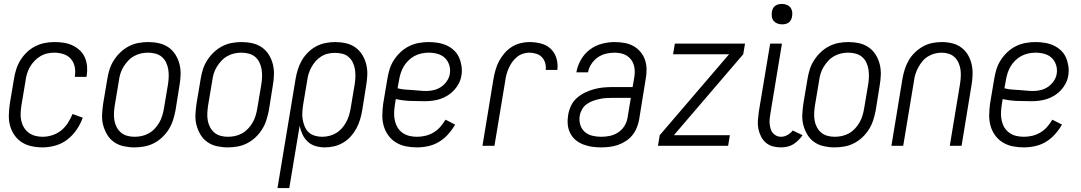

<svg xmlns="http://www.w3.org/2000/svg" viewBox="-20 -742 5503 977"><path d="M197 8Q168 8 140.5 2Q113 -4 91 -18Q69 -32 53.5 -54.5Q38 -77 31 -103Q24 -129 25 -157.5Q26 -186 30 -215L51 -340Q55 -365 62.5 -389Q70 -413 83.5 -435Q97 -457 116 -475.5Q135 -494 158.5 -506Q182 -518 207 -523Q232 -528 256 -528Q281 -528 304.5 -524.5Q328 -521 349 -511Q370 -501 386.5 -485.5Q403 -470 412 -449Q421 -428 423 -404.5Q425 -381 421 -356L420 -351H361V-355Q365 -379 360 -402.5Q355 -426 340.5 -442.5Q326 -459 303.5 -466.5Q281 -474 256 -474Q239 -474 220.5 -470Q202 -466 185.5 -456Q169 -446 155.5 -432Q142 -418 132.5 -401.5Q123 -385 117.5 -367Q112 -349 110 -331L89 -206Q86 -186 85 -166.5Q84 -147 88 -128.5Q92 -110 101.5 -94Q111 -78 125.5 -67Q140 -56 158.5 -51Q177 -46 197 -46Q221 -46 246 -54Q271 -62 291 -78Q311 -94 325.5 -116.5Q340 -139 349 -162L401 -143Q390 -112 370.5 -83Q351 -54 323.5 -32.5Q296 -11 262.5 -1.5Q229 8 197 8Z M664 8Q636 8 609 2Q582 -4 560.5 -19Q539 -34 525.5 -56.5Q512 -79 505 -105Q498 -131 499.5 -159Q501 -187 505 -215L526 -340Q530 -365 537.5 -389Q545 -413 559.5 -435.5Q574 -458 593.5 -476.5Q613 -495 636.5 -507Q660 -519 685 -523.5Q710 -528 734 -528Q762 -528 789 -522Q816 -516 837.5 -501Q859 -486 873 -463.5Q887 -441 893.5 -415Q900 -389 899 -361Q898 -333 893 -305L873 -180Q868 -155 860.5 -131Q853 -107 839 -84.5Q825 -62 805.5 -43.5Q786 -25 762.5 -13Q739 -1 713.5 3.5Q688 8 664 8ZM665 -46Q683 -46 701.5 -50Q720 -54 737 -63.5Q754 -73 767.5 -87.5Q781 -102 790.5 -118.5Q800 -135 805.5 -153Q811 -171 814 -189L835 -314Q838 -333 838.5 -352.5Q839 -372 836 -390Q833 -408 825 -424.5Q817 -441 803.5 -452.5Q790 -464 771.5 -469Q753 -474 733 -474Q715 -474 697 -470Q679 -466 662 -456.5Q645 -447 631.5 -432.5Q618 -418 608 -401.5Q598 -385 592.5 -367Q587 -349 585 -331L564 -206Q561 -187 560 -167.5Q559 -148 562 -130Q565 -112 573.5 -95.5Q582 -79 595.5 -67.5Q609 -56 627 -51Q645 -46 665 -46Z M1139 8Q1111 8 1084 2Q1057 -4 1035.5 -19Q1014 -34 1000.5 -56.5Q987 -79 980 -105Q973 -131 974.5 -159Q976 -187 980 -215L1001 -340Q1005 -365 1012.5 -389Q1020 -413 1034.5 -435.5Q1049 -458 1068.5 -476.5Q1088 -495 1111.5 -507Q1135 -519 1160 -523.5Q1185 -528 1209 -528Q1237 -528 1264 -522Q1291 -516 1312.5 -501Q1334 -486 1348 -463.5Q1362 -441 1368.5 -415Q1375 -389 1374 -361Q1373 -333 1368 -305L1348 -180Q1343 -155 1335.5 -131Q1328 -107 1314 -84.5Q1300 -62 1280.5 -43.5Q1261 -25 1237.5 -13Q1214 -1 1188.5 3.5Q1163 8 1139 8ZM1140 -46Q1158 -46 1176.5 -50Q1195 -54 1212 -63.5Q1229 -73 1242.5 -87.5Q1256 -102 1265.5 -118.5Q1275 -135 1280.5 -153Q1286 -171 1289 -189L1310 -314Q1313 -333 1313.5 -352.5Q1314 -372 1311 -390Q1308 -408 1300 -424.5Q1292 -441 1278.5 -452.5Q1265 -464 1246.5 -469Q1228 -474 1208 -474Q1190 -474 1172 -470Q1154 -466 1137 -456.5Q1120 -447 1106.5 -432.5Q1093 -418 1083 -401.5Q1073 -385 1067.5 -367Q1062 -349 1060 -331L1039 -206Q1036 -187 1035 -167.5Q1034 -148 1037 -130Q1040 -112 1048.5 -95.5Q1057 -79 1070.5 -67.5Q1084 -56 1102 -51Q1120 -46 1140 -46Z M1392 215 1484 -340Q1488 -364 1495.5 -388Q1503 -412 1515.5 -434Q1528 -456 1547 -475Q1566 -494 1588.5 -506Q1611 -518 1636 -523Q1661 -528 1685 -528Q1713 -528 1740 -522Q1767 -516 1788 -501Q1809 -486 1823 -463.5Q1837 -441 1843.5 -415Q1850 -389 1849 -361Q1848 -333 1843 -305L1823 -180Q1819 -156 1812 -133Q1805 -110 1793.5 -88.5Q1782 -67 1765 -48Q1748 -29 1726 -16Q1704 -3 1680 2.5Q1656 8 1633 8Q1608 8 1585 1Q1562 -6 1545.5 -21.5Q1529 -37 1519 -58.5Q1509 -80 1505 -103L1452 215ZM1619 -46Q1637 -46 1655.5 -50.5Q1674 -55 1690 -64.5Q1706 -74 1719 -88.5Q1732 -103 1741 -119.5Q1750 -136 1755.5 -153.5Q1761 -171 1764 -189L1785 -314Q1788 -333 1788.5 -352.5Q1789 -372 1786 -390Q1783 -408 1775 -424.5Q1767 -441 1753.5 -452.5Q1740 -464 1722 -468.5Q1704 -473 1684 -473Q1667 -473 1649 -469Q1631 -465 1615 -455Q1599 -445 1586.5 -431Q1574 -417 1565 -400.5Q1556 -384 1550.5 -366.5Q1545 -349 1543 -331L1523 -212Q1520 -193 1518.5 -173.5Q1517 -154 1520 -135.5Q1523 -117 1530 -99.5Q1537 -82 1550 -69.5Q1563 -57 1581.5 -51.5Q1600 -46 1619 -46Z M2102 8Q2073 8 2045.5 2.5Q2018 -3 1995 -17Q1972 -31 1956 -53Q1940 -75 1932.5 -101.5Q1925 -128 1925.5 -157Q1926 -186 1930 -215L1951 -340Q1955 -365 1962.5 -389.5Q1970 -414 1984.5 -436.5Q1999 -459 2019 -477.5Q2039 -496 2062.5 -507.5Q2086 -519 2111.5 -523.5Q2137 -528 2161 -528Q2185 -528 2209 -524Q2233 -520 2253.5 -510.5Q2274 -501 2290.5 -485.5Q2307 -470 2316 -449.5Q2325 -429 2328.5 -405.5Q2332 -382 2328 -358Q2325 -338 2315.5 -319Q2306 -300 2291.5 -284Q2277 -268 2258.5 -256.5Q2240 -245 2220.5 -238.5Q2201 -232 2180.5 -229.5Q2160 -227 2140 -227Q2103 -227 2066 -228.5Q2029 -230 1994 -238L1989 -206Q1986 -186 1985.5 -166Q1985 -146 1989.5 -127Q1994 -108 2003.5 -92.5Q2013 -77 2028.5 -66Q2044 -55 2063 -50.5Q2082 -46 2102 -46Q2123 -46 2144.5 -51Q2166 -56 2185.5 -67.5Q2205 -79 2220 -96Q2235 -113 2247 -133L2296 -108Q2281 -82 2260.5 -59Q2240 -36 2214.5 -20.5Q2189 -5 2159.5 1.5Q2130 8 2102 8ZM2150 -279Q2169 -279 2189 -284Q2209 -289 2225.5 -300.5Q2242 -312 2254 -329.5Q2266 -347 2269 -366Q2273 -389 2266 -411Q2259 -433 2243.5 -447.5Q2228 -462 2206.5 -468Q2185 -474 2161 -474Q2143 -474 2124.5 -470Q2106 -466 2089 -457Q2072 -448 2057.5 -433.5Q2043 -419 2033.5 -402.5Q2024 -386 2018.5 -368Q2013 -350 2010 -331L2003 -293Q2020 -288 2038.5 -286.5Q2057 -285 2076 -284Q2095 -283 2113 -281Q2131 -279 2150 -279Z M2435 0 2491 -340Q2495 -363 2501.5 -386Q2508 -409 2519 -430Q2530 -451 2546.5 -470.5Q2563 -490 2583.5 -503Q2604 -516 2627.5 -522Q2651 -528 2673 -528Q2704 -528 2733 -520.5Q2762 -513 2782.5 -493.5Q2803 -474 2811.5 -445.5Q2820 -417 2816 -386H2757Q2759 -405 2754 -422Q2749 -439 2737.5 -451Q2726 -463 2709 -468.5Q2692 -474 2673 -474Q2657 -474 2640.5 -468.5Q2624 -463 2610.5 -452Q2597 -441 2586.5 -426.5Q2576 -412 2569 -396Q2562 -380 2557.5 -364Q2553 -348 2551 -331L2496 0Z M3038 8Q3014 8 2991 4.5Q2968 1 2946.5 -7.5Q2925 -16 2908 -30.5Q2891 -45 2881 -65.5Q2871 -86 2869 -109.5Q2867 -133 2871 -157Q2875 -181 2885.5 -203.5Q2896 -226 2915 -243Q2934 -260 2957 -271Q2980 -282 3004 -288.5Q3028 -295 3051.5 -297Q3075 -299 3098 -299H3199L3207 -345Q3210 -362 3210 -378.5Q3210 -395 3205.5 -410.5Q3201 -426 3191.5 -438.5Q3182 -451 3169 -459Q3156 -467 3140 -470.5Q3124 -474 3107 -474Q3085 -474 3062.5 -468.5Q3040 -463 3021 -449.5Q3002 -436 2989 -416Q2976 -396 2972 -374H2913Q2918 -406 2935.5 -437Q2953 -468 2980.5 -489Q3008 -510 3041.5 -519Q3075 -528 3107 -528Q3133 -528 3158 -523.5Q3183 -519 3203.5 -507.5Q3224 -496 3239.5 -477.5Q3255 -459 3262.5 -436Q3270 -413 3270 -387.5Q3270 -362 3265 -336L3232 -132Q3228 -111 3219.5 -90.5Q3211 -70 3197 -53Q3183 -36 3163.5 -23.5Q3144 -11 3123 -4Q3102 3 3080.5 5.5Q3059 8 3038 8ZM3039 -46Q3061 -46 3083 -50.5Q3105 -55 3124.5 -67.5Q3144 -80 3156.5 -99.5Q3169 -119 3173 -141L3190 -244H3098Q3082 -244 3065 -243Q3048 -242 3031.5 -238.5Q3015 -235 2998 -229Q2981 -223 2966 -212.5Q2951 -202 2942 -186Q2933 -170 2930 -153Q2926 -130 2932.5 -108Q2939 -86 2955 -71.5Q2971 -57 2993.5 -51.5Q3016 -46 3039 -46Z M3328 0 3337 -54 3690 -466H3405L3414 -520H3771L3762 -466L3409 -54H3694L3685 0Z M3954 8Q3932 8 3912 2.5Q3892 -3 3877 -16Q3862 -29 3852.5 -47.5Q3843 -66 3839 -86.5Q3835 -107 3836.5 -128.5Q3838 -150 3841 -172L3899 -520H3959L3900 -163Q3898 -150 3896.5 -137Q3895 -124 3896.5 -111.5Q3898 -99 3901 -87.5Q3904 -76 3911.5 -66.5Q3919 -57 3930 -51.5Q3941 -46 3954 -46Q3971 -46 3987 -55Q4003 -64 4014 -78L4064 -54Q4054 -40 4042 -28Q4030 -16 4016 -7.5Q4002 1 3985.5 4.5Q3969 8 3954 8ZM3959 -618Q3947 -618 3935.5 -622.5Q3924 -627 3916.5 -636Q3909 -645 3907.5 -657.5Q3906 -670 3908 -683Q3909 -691 3913.5 -699.5Q3918 -708 3925.5 -713Q3933 -718 3941.5 -720Q3950 -722 3959 -722Q3971 -722 3983 -717.5Q3995 -713 4002 -704Q4009 -695 4011 -682.5Q4013 -670 4010 -657Q4009 -649 4004.5 -640.5Q4000 -632 3993 -627Q3986 -622 3977 -620Q3968 -618 3959 -618Z M4227 8Q4199 8 4172 2Q4145 -4 4123.5 -19Q4102 -34 4088.5 -56.5Q4075 -79 4068 -105Q4061 -131 4062.5 -159Q4064 -187 4068 -215L4089 -340Q4093 -365 4100.5 -389Q4108 -413 4122.5 -435.5Q4137 -458 4156.5 -476.5Q4176 -495 4199.5 -507Q4223 -519 4248 -523.5Q4273 -528 4297 -528Q4325 -528 4352 -522Q4379 -516 4400.5 -501Q4422 -486 4436 -463.5Q4450 -441 4456.5 -415Q4463 -389 4462 -361Q4461 -333 4456 -305L4436 -180Q4431 -155 4423.5 -131Q4416 -107 4402 -84.5Q4388 -62 4368.5 -43.5Q4349 -25 4325.5 -13Q4302 -1 4276.5 3.5Q4251 8 4227 8ZM4228 -46Q4246 -46 4264.5 -50Q4283 -54 4300 -63.5Q4317 -73 4330.5 -87.5Q4344 -102 4353.5 -118.5Q4363 -135 4368.5 -153Q4374 -171 4377 -189L4398 -314Q4401 -333 4401.5 -352.5Q4402 -372 4399 -390Q4396 -408 4388 -424.5Q4380 -441 4366.5 -452.5Q4353 -464 4334.5 -469Q4316 -474 4296 -474Q4278 -474 4260 -470Q4242 -466 4225 -456.5Q4208 -447 4194.5 -432.5Q4181 -418 4171 -401.5Q4161 -385 4155.5 -367Q4150 -349 4148 -331L4127 -206Q4124 -187 4123 -167.5Q4122 -148 4125 -130Q4128 -112 4136.5 -95.5Q4145 -79 4158.5 -67.5Q4172 -56 4190 -51Q4208 -46 4228 -46Z M4516 0 4572 -340Q4576 -364 4583.5 -388Q4591 -412 4603.5 -434Q4616 -456 4635 -474.5Q4654 -493 4676.5 -505.5Q4699 -518 4723.5 -523Q4748 -528 4772 -528Q4800 -528 4826 -521.5Q4852 -515 4872.5 -499.5Q4893 -484 4906 -461.5Q4919 -439 4924.5 -413.5Q4930 -388 4929 -360.5Q4928 -333 4923 -305L4873 0H4813L4865 -314Q4868 -333 4869 -351.5Q4870 -370 4867.5 -388Q4865 -406 4857.5 -422.5Q4850 -439 4837.5 -451Q4825 -463 4807.5 -468.5Q4790 -474 4771 -474Q4754 -474 4736.5 -469.5Q4719 -465 4702.5 -455Q4686 -445 4674 -430.5Q4662 -416 4653 -399.5Q4644 -383 4638.5 -366Q4633 -349 4631 -331L4576 0Z M5190 8Q5161 8 5133.5 2.5Q5106 -3 5083 -17Q5060 -31 5044 -53Q5028 -75 5020.5 -101.5Q5013 -128 5013.5 -157Q5014 -186 5018 -215L5039 -340Q5043 -365 5050.5 -389.5Q5058 -414 5072.5 -436.5Q5087 -459 5107 -477.5Q5127 -496 5150.5 -507.5Q5174 -519 5199.5 -523.5Q5225 -528 5249 -528Q5273 -528 5297 -524Q5321 -520 5341.5 -510.5Q5362 -501 5378.5 -485.5Q5395 -470 5404 -449.5Q5413 -429 5416.5 -405.5Q5420 -382 5416 -358Q5413 -338 5403.5 -319Q5394 -300 5379.5 -284Q5365 -268 5346.5 -256.5Q5328 -245 5308.5 -238.5Q5289 -232 5268.5 -229.5Q5248 -227 5228 -227Q5191 -227 5154 -228.5Q5117 -230 5082 -238L5077 -206Q5074 -186 5073.5 -166Q5073 -146 5077.5 -127Q5082 -108 5091.5 -92.5Q5101 -77 5116.5 -66Q5132 -55 5151 -50.5Q5170 -46 5190 -46Q5211 -46 5232.5 -51Q5254 -56 5273.5 -67.5Q5293 -79 5308 -96Q5323 -113 5335 -133L5384 -108Q5369 -82 5348.5 -59Q5328 -36 5302.5 -20.5Q5277 -5 5247.5 1.5Q5218 8 5190 8ZM5238 -279Q5257 -279 5277 -284Q5297 -289 5313.5 -300.5Q5330 -312 5342 -329.5Q5354 -347 5357 -366Q5361 -389 5354 -411Q5347 -433 5331.5 -447.5Q5316 -462 5294.5 -468Q5273 -474 5249 -474Q5231 -474 5212.5 -470Q5194 -466 5177 -457Q5160 -448 5145.5 -433.5Q5131 -419 5121.5 -402.5Q5112 -386 5106.5 -368Q5101 -350 5098 -331L5091 -293Q5108 -288 5126.5 -286.5Q5145 -285 5164 -284Q5183 -283 5201 -281Q5219 -279 5238 -279Z"/></svg>

Font: Iosevka QP Light
Style: Italic
Weight: 300
Italic angle: -9°
Designer: Belleve Invis
Foundry: Belleve Invis
Version: Version 20.0.0; ttfautohint (v1.8.4)